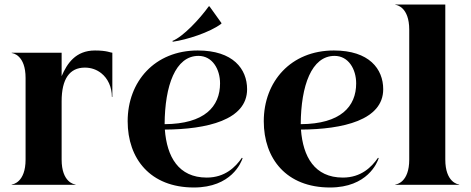

<svg xmlns="http://www.w3.org/2000/svg" viewBox="-20 -820 2088 852"><path d="M93.5 -474V-112C93.5 -11 37.5 -1.5 32 -1.5V0H315V-1.5C309.5 -1.5 253.5 -11 253.5 -112V-371C253.5 -469 288.5 -520 356.5 -520C384.5 -520 409.5 -511 429.5 -495C458.5 -472 476.5 -434 476.5 -390H478.5V-586C470.5 -586 455.5 -596 401.5 -596C315.5 -596 277.5 -538 253.5 -482V-586H32V-584.5C37.5 -584.5 93.5 -575 93.5 -474Z M840.5 12C1006.5 12 1050.5 -99 1056.5 -118L1053.5 -120C1025.5 -79 978.5 -32 897.5 -32C771.5 -32 720.5 -125 711.5 -245C897.5 -246 1076.5 -287 1076.5 -424C1076.5 -514 1014.5 -596 857.5 -596C666.5 -596 546.5 -458 546.5 -282C546.5 -116 646.5 12 840.5 12ZM710.5 -269C711.5 -440 758.5 -572 860.5 -572C922.5 -572 956.5 -513 956.5 -450C956.5 -347 887.5 -270 710.5 -269ZM906.5 -792C865.5 -735 792.5 -657 744.5 -638L747.5 -635C806.5 -643 911.5 -676 962.5 -715V-718L909.5 -792Z M1444.5 12C1610.5 12 1654.5 -99 1660.5 -118L1657.5 -120C1629.5 -79 1582.5 -32 1501.5 -32C1375.5 -32 1324.5 -125 1315.5 -245C1501.5 -246 1680.5 -287 1680.5 -424C1680.5 -514 1618.5 -596 1461.5 -596C1270.5 -596 1150.5 -458 1150.5 -282C1150.5 -116 1250.5 12 1444.5 12ZM1314.5 -269C1315.5 -440 1362.5 -572 1464.5 -572C1526.5 -572 1560.5 -513 1560.5 -450C1560.5 -347 1491.5 -270 1314.5 -269Z M1734.5 0H2017.5V-1.5C2012 -1.5 1956 -11 1956 -112V-800H1734.5V-798.5C1740 -798.5 1796 -789 1796 -688V-112C1796 -11 1740 -1.5 1734.5 -1.5Z"/></svg>

Font: Beautique Display Medium
Style: Bold
Weight: 900
Designer: Nhat-Quang Ngo
Version: Version 1.100;Glyphs 3.2.3 (3260)